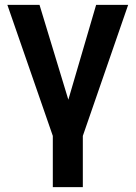

<svg xmlns="http://www.w3.org/2000/svg" viewBox="-20 -566 558 790"><path d="M10.3 -545.9H142.6L261.2 -155.8L375.5 -545.9H507.3L320.8 -6.8V204.1H197.3V-6.8Z"/></svg>

Font: Inter Display Semi Bold
Style: Regular
Weight: 600
Designer: Rasmus Andersson
Foundry: rsms
Version: Version 4.000;git-37864ae